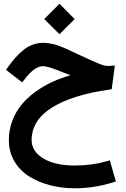

<svg xmlns="http://www.w3.org/2000/svg" viewBox="-20 -699 671 1026"><path d="M297.9 -678.7 378.9 -597.2 297.9 -516.1 216.3 -597.2ZM356.4 -296.9Q345.7 -300.8 334 -305.7Q290 -322.8 272.5 -329.3Q254.9 -335.9 237.8 -340.6Q220.7 -345.2 209 -345.2Q164.6 -345.2 110.8 -274.4L98.6 -258.8L83.5 -270.5L27.3 -314L12.2 -325.7L22.9 -340.8Q44.4 -370.6 63.5 -392.1Q82.5 -413.6 106 -432.4Q129.4 -451.2 156 -460.7Q182.6 -470.2 212.4 -470.2Q227.1 -470.2 243.9 -467.3Q260.7 -464.4 271.2 -461.9Q281.7 -459.5 303.2 -450.9Q324.7 -442.4 330.3 -439.9Q335.9 -437.5 362.5 -425Q389.2 -412.6 392.1 -411.1Q399.4 -407.7 428 -394.5Q456.5 -381.3 468.5 -376Q480.5 -370.6 500.7 -362.1Q521 -353.5 533.4 -350.1Q545.9 -346.7 553.7 -346.7Q562 -346.7 570.3 -347.2L593.8 -348.6L590.8 -325.2L578.6 -236.8L576.7 -222.2L562 -219.7Q516.1 -213.4 474.6 -204.6Q433.1 -195.8 391.1 -182.9Q349.1 -169.9 313.7 -154.1Q278.3 -138.2 247.3 -117.2Q216.3 -96.2 194.8 -71.8Q173.3 -47.4 161.1 -16.6Q148.9 14.2 148.9 48.8Q148.9 109.9 211.7 147.7Q274.4 185.5 379.4 185.5Q470.2 185.5 548.3 163.1L566.9 157.7L572.3 176.3L593.8 252L599.1 270.5L581.1 276.4Q481.4 307.1 380.4 307.1Q309.1 307.1 246.1 290.5Q183.1 273.9 134 242.7Q85 211.4 56.2 161.6Q27.3 111.8 27.3 50.3Q27.3 -2.9 44.7 -50.5Q62 -98.1 92 -135.7Q122.1 -173.3 164.3 -204.8Q206.5 -236.3 254.4 -258.8Q302.2 -281.2 356.4 -296.9Z"/></svg>

Font: Samim FD
Style: Bold-FD
Weight: 700
Foundry: DejaVu fonts team - Redesigned by Saber Rastikerdar
Version: Version 4.0.1